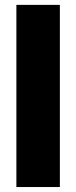

<svg xmlns="http://www.w3.org/2000/svg" viewBox="-20 -752 307 772"><path d="M45.9 0V-732.4H220.7V0Z"/></svg>

Font: Anton
Style: Regular
Weight: 400
Foundry: vernon adams
Version: Version 1.000